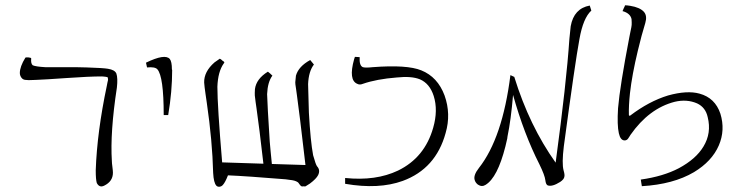

<svg xmlns="http://www.w3.org/2000/svg" viewBox="-20 -948 2805 726"><path d="M76 -730Q77 -731 81 -731Q85 -731 87 -731Q98 -730 98 -727Q96 -707 104 -701Q116 -696 151 -694Q177 -694 229.5 -694Q282 -694 308 -693Q371 -691 388 -688Q414 -684 420 -670Q426 -653 422 -617Q396 -447 403 -339Q403 -332 405 -317Q407 -302 407 -295Q407 -262 374 -246Q356 -237 346 -256Q342 -269 342 -304Q347 -449 384 -624Q384 -627 386 -634.5Q388 -642 388.5 -645.5Q389 -649 387 -656Q384 -657 380.5 -657.5Q377 -658 372 -658.5Q367 -659 365 -659Q318 -659 233 -653Q148 -647 118 -646Q113 -646 104.5 -645.5Q96 -645 88.5 -645Q81 -645 75 -646Q66 -647 60.5 -655Q55 -663 55 -672Q55 -696 76 -730Z M536 -693 532 -711Q604 -746 622 -725Q630 -715 630 -686L631 -683Q631 -602 616 -513H599Q599 -659 575 -686Q566 -696 536 -693Z M811 -726Q814 -725 817.5 -722Q821 -719 822 -718Q832 -713 826 -708Q804 -677 802 -620Q802 -548 820 -334Q846 -333 898 -331.5Q950 -330 976 -329Q960 -469 950 -538Q949 -546 946.5 -562.5Q944 -579 943.5 -587Q943 -595 944 -611Q949 -650 993 -677Q996 -675 1001.5 -670Q1007 -665 1010 -662Q992 -638 990 -592Q991 -552 1000 -412Q1001 -403 1003.5 -373.5Q1006 -344 1008 -328Q1029 -327 1071.5 -326Q1114 -325 1135 -324Q1111 -531 1103 -586Q1103 -590 1099.5 -611.5Q1096 -633 1096.5 -637Q1097 -641 1099 -662Q1109 -697 1153 -721Q1156 -718 1160 -712.5Q1164 -707 1167 -704Q1147 -678 1145 -630L1148 -522Q1154 -414 1164 -361Q1174 -325 1179 -319Q1192 -305 1183 -286Q1176 -272 1152 -254Q1151 -254 1142.5 -248Q1134 -242 1132.5 -243Q1131 -244 1122 -243Q1117 -244 1112.5 -251Q1108 -258 1106 -259Q1100 -263 1092.5 -265Q1085 -267 1074.5 -268Q1064 -269 1060 -270Q913 -282 842 -285Q832 -259 823 -249Q818 -243 810.5 -242Q803 -241 798 -246Q788 -257 786 -294Q783 -415 762 -559Q761 -566 757 -593.5Q753 -621 752 -636Q751 -677 791 -712Q810 -725 811 -726Z M1340 -732Q1338 -700 1352 -694Q1362 -691 1389 -694Q1519 -704 1573 -682Q1635 -657 1661 -587Q1686 -517 1665 -445Q1628 -310 1503 -264Q1412 -231 1285 -253V-275Q1401 -263 1485 -303Q1586 -352 1618 -465Q1637 -531 1620 -585Q1605 -632 1568 -648Q1536 -661 1480 -655Q1404 -649 1352 -631Q1340 -626 1331 -631Q1297 -645 1319 -724L1322 -733Z M2210 -927 2216 -908Q2185 -880 2171 -800Q2155 -715 2112 -395Q2104 -330 2111 -304Q2116 -287 2114 -280Q2113 -270 2098 -260Q2068 -241 2051 -247Q2044 -250 2042 -267Q2040 -285 2020 -326Q1961 -442 1920 -589Q1912 -494 1899 -432L1898 -424L1891 -394Q1861 -276 1816 -249Q1802 -240 1787 -250Q1778 -257 1775 -267Q1769 -285 1791 -313Q1880 -426 1910 -664L1925 -657V-656Q1982 -472 2081 -333Q2122 -636 2133 -801Q2137 -842 2138 -849Q2150 -916 2210 -927ZM1796 -349V-348ZM1796 -347 1795 -346V-347ZM1795 -346V-345Q1795 -344 1794.5 -344Q1794 -344 1794 -343Q1794 -344 1794.5 -344Q1795 -344 1795 -345ZM1794 -343V-341V-342ZM1794 -341V-339V-340ZM1793 -337V-336Z M2343 -926V-927V-928Q2351 -928 2363 -926Q2400 -920 2415 -903Q2428 -888 2420 -861Q2406 -816 2392 -757Q2370 -666 2362 -595Q2357 -548 2358 -513Q2359 -509 2363 -511Q2434 -565 2506 -587Q2578 -607 2625 -594Q2684 -578 2704 -518Q2723 -456 2698 -398Q2672 -338 2604 -297Q2526 -251 2407 -244Q2406 -248 2405 -256Q2404 -264 2403 -269Q2488 -281 2547 -312Q2612 -347 2640 -394Q2671 -445 2656 -505Q2648 -542 2616 -557Q2577 -574 2531 -563Q2434 -538 2364 -438Q2363 -436 2360 -431.5Q2357 -427 2355 -424Q2353 -421 2349.5 -419Q2346 -417 2342 -417Q2326 -417 2320 -444Q2313 -475 2317 -539Q2324 -622 2360 -809Q2361 -816 2364.5 -831.5Q2368 -847 2368.5 -854Q2369 -861 2368 -876Q2363 -898 2334 -906Q2335 -909 2338 -915.5Q2341 -922 2343 -926Z"/></svg>

Font: Miso
Style: Regular
Weight: 400
Version: Version 1.1